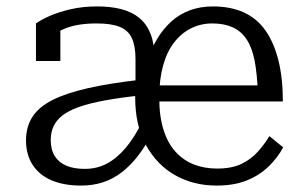

<svg xmlns="http://www.w3.org/2000/svg" viewBox="-20 -567 946 598"><path d="M421 -319 420 -270Q354 -263 305.5 -254Q257 -245 225 -233.5Q193 -222 174 -207Q155 -192 146.5 -173Q138 -154 138 -131Q138 -101 150.5 -81Q163 -61 186.5 -51Q210 -41 244 -41Q282 -41 313 -57.5Q344 -74 371.5 -106.5Q399 -139 423 -188L454 -153Q434 -113 410.5 -82.5Q387 -52 360 -31Q333 -10 301.5 0.5Q270 11 232 11Q180 11 141.5 -5Q103 -21 82 -53Q61 -85 61 -130Q61 -172 81 -203Q101 -234 143.5 -255.5Q186 -277 254.5 -292.5Q323 -308 421 -319ZM283 -547Q325 -547 358 -538.5Q391 -530 414 -511Q437 -492 449 -461.5Q461 -431 461 -386L402 -301V-384Q402 -424 390.5 -448.5Q379 -473 352.5 -483.5Q326 -494 281 -494Q222 -494 183.5 -478.5Q145 -463 125 -444Q123 -451 126 -459Q129 -467 135 -473.5Q141 -480 149.5 -484.5Q158 -489 168 -490V-377H92V-494Q107 -505 134 -517Q161 -529 199 -538Q237 -547 283 -547ZM656 -42Q702 -42 732 -56.5Q762 -71 783 -94.5Q804 -118 819 -143L862 -108Q843 -73 814 -46Q785 -19 746 -4Q707 11 655 11Q583 11 526 -21Q469 -53 435 -114.5Q401 -176 401 -264Q401 -295 404.5 -313.5Q408 -332 413 -343Q418 -354 424 -360Q430 -366 436 -373Q450 -413 469 -445Q488 -477 513.5 -500Q539 -523 571.5 -535Q604 -547 643 -547Q698 -547 739 -528.5Q780 -510 806.5 -472.5Q833 -435 847 -379.5Q861 -324 861 -251H451V-301H806L783 -279Q781 -337 773 -378Q765 -419 748 -444.5Q731 -470 704.5 -482Q678 -494 641 -494Q606 -494 575.5 -479Q545 -464 522.5 -435Q500 -406 488 -363Q476 -320 476 -263Q476 -204 489.5 -162Q503 -120 527.5 -93.5Q552 -67 584.5 -54.5Q617 -42 656 -42Z"/></svg>

Font: Roboto Serif 20pt Light
Style: Regular
Weight: 300
Version: Version 1.008